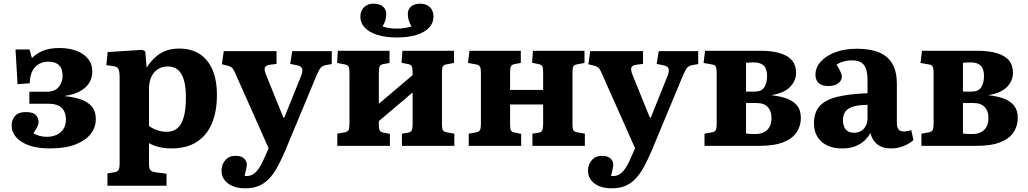

<svg xmlns="http://www.w3.org/2000/svg" viewBox="-20 -790 5567 1040"><path d="M250 14Q185 14 138.5 -2Q92 -18 67.5 -46.5Q43 -75 43 -110Q43 -142 62 -162.5Q81 -183 119 -183Q160 -183 174.5 -166.5Q189 -150 189 -131Q189 -117 181.5 -102Q174 -87 161 -68Q176 -59 194.5 -54Q213 -49 236 -49Q262 -49 285 -59Q308 -69 322.5 -90Q337 -111 337 -142Q337 -170 326.5 -189.5Q316 -209 295.5 -218.5Q275 -228 242 -228H139V-293H231Q276 -293 297.5 -318Q319 -343 319 -379Q319 -418 299.5 -437Q280 -456 242 -456Q212 -456 189.5 -442.5Q167 -429 154.5 -403.5Q142 -378 141 -339L75 -334L64 -522H140L153 -475Q176 -500 212.5 -515Q249 -530 302 -530Q352 -530 392 -515.5Q432 -501 456 -472.5Q480 -444 480 -401Q480 -368 463 -341Q446 -314 413 -295.5Q380 -277 332 -271V-269Q377 -265 415 -252.5Q453 -240 476 -214.5Q499 -189 499 -144Q499 -101 472 -65.5Q445 -30 390 -8Q335 14 250 14Z M562 216V149L601 143Q615 141 621.5 131.5Q628 122 628 95V-369Q628 -405 621 -417Q614 -429 594 -432L556 -437L563 -508L751 -520L767 -512L774 -426H776Q796 -457 820.5 -479.5Q845 -502 877 -514.5Q909 -527 951 -527Q1015 -527 1060.5 -498Q1106 -469 1130.5 -413Q1155 -357 1155 -275Q1155 -187 1128 -122Q1101 -57 1046 -21.5Q991 14 909 14Q874 14 842 6.5Q810 -1 787 -15V95Q787 120 793.5 130Q800 140 821 143L882 151V216ZM882 -76Q918 -76 941 -95.5Q964 -115 975.5 -156.5Q987 -198 987 -262Q987 -320 976 -357Q965 -394 943.5 -412Q922 -430 889 -430Q857 -430 834 -414.5Q811 -399 799 -372Q787 -345 787 -307V-108Q803 -95 829.5 -85.5Q856 -76 882 -76Z M1308 230Q1251 230 1215.5 204Q1180 178 1180 133Q1180 101 1200.5 77.5Q1221 54 1255 54Q1286 54 1301 67.5Q1316 81 1317 100Q1317 109 1313.5 125Q1310 141 1305 163Q1330 166 1349 155Q1368 144 1384.5 118.5Q1401 93 1418 52L1435 13L1258 -385Q1248 -409 1240.5 -419Q1233 -429 1214 -434L1182 -442L1192 -513H1478V-444L1440 -439Q1420 -436 1415 -424.5Q1410 -413 1421 -385L1515 -153H1520L1611 -379Q1621 -404 1616.5 -418Q1612 -432 1590 -436L1552 -444L1563 -513H1777V-443L1743 -437Q1725 -433 1716.5 -422.5Q1708 -412 1694 -380L1525 26Q1503 78 1481.5 116.5Q1460 155 1435.5 180Q1411 205 1380.5 217.5Q1350 230 1308 230Z M1807 0V-66L1847 -73Q1863 -76 1868 -85.5Q1873 -95 1873 -121V-396Q1873 -420 1868 -429Q1863 -438 1848 -441L1806 -449L1810 -515H2090V-449L2057 -443Q2041 -440 2036.5 -430.5Q2032 -421 2032 -398V-228L2215 -383V-400Q2215 -423 2210 -431.5Q2205 -440 2190 -443L2155 -450L2160 -515H2439V-449L2402 -442Q2384 -440 2379 -430.5Q2374 -421 2374 -398V-115Q2374 -93 2379 -84.5Q2384 -76 2402 -73L2441 -66V0H2157V-66L2189 -71Q2205 -74 2210 -83.5Q2215 -93 2215 -116V-289L2032 -134V-115Q2032 -93 2036.5 -84Q2041 -75 2056 -72L2092 -65V0ZM2130 -587Q2070 -587 2025.5 -600.5Q1981 -614 1956.5 -639.5Q1932 -665 1932 -699Q1932 -732 1952 -751Q1972 -770 2001 -770Q2037 -770 2054.5 -754.5Q2072 -739 2072 -715Q2072 -695 2067 -678.5Q2062 -662 2052 -647Q2065 -642 2084.5 -638.5Q2104 -635 2130 -635Q2152 -635 2174 -638.5Q2196 -642 2209 -647Q2200 -662 2194.5 -678.5Q2189 -695 2189 -715Q2189 -739 2206.5 -754.5Q2224 -770 2256 -770Q2290 -770 2309 -751Q2328 -732 2328 -699Q2328 -665 2303.5 -639.5Q2279 -614 2234.5 -600.5Q2190 -587 2130 -587Z M2519 0V-66L2559 -73Q2575 -76 2580 -85.5Q2585 -95 2585 -121V-396Q2585 -420 2579.5 -429.5Q2574 -439 2559 -441L2515 -449L2523 -515H2801V-449L2768 -443Q2752 -440 2747.5 -430.5Q2743 -421 2743 -398V-303H2922V-400Q2922 -423 2917 -431.5Q2912 -440 2896 -443L2862 -450L2867 -515H3146V-449L3109 -442Q3091 -440 3086 -430.5Q3081 -421 3081 -398V-115Q3081 -93 3086 -84.5Q3091 -76 3108 -73L3148 -66V0H2864V-66L2896 -71Q2912 -74 2917 -83.5Q2922 -93 2922 -116V-224H2743V-115Q2743 -93 2747.5 -84Q2752 -75 2768 -72L2803 -65V0Z M3293 230Q3236 230 3200.5 204Q3165 178 3165 133Q3165 101 3185.5 77.5Q3206 54 3240 54Q3271 54 3286 67.5Q3301 81 3302 100Q3302 109 3298.5 125Q3295 141 3290 163Q3315 166 3334 155Q3353 144 3369.5 118.5Q3386 93 3403 52L3420 13L3243 -385Q3233 -409 3225.5 -419Q3218 -429 3199 -434L3167 -442L3177 -513H3463V-444L3425 -439Q3405 -436 3400 -424.5Q3395 -413 3406 -385L3500 -153H3505L3596 -379Q3606 -404 3601.5 -418Q3597 -432 3575 -436L3537 -444L3548 -513H3762V-443L3728 -437Q3710 -433 3701.5 -422.5Q3693 -412 3679 -380L3510 26Q3488 78 3466.5 116.5Q3445 155 3420.5 180Q3396 205 3365.5 217.5Q3335 230 3293 230Z M3796 0V-66L3836 -73Q3852 -76 3857 -85.5Q3862 -95 3862 -121V-396Q3862 -419 3857 -429Q3852 -439 3836 -441L3791 -449L3799 -515H4098Q4163 -515 4206.5 -501.5Q4250 -488 4271 -462Q4292 -436 4292 -396Q4292 -353 4260 -319.5Q4228 -286 4160 -275V-274Q4208 -269 4243.5 -255.5Q4279 -242 4298.5 -217Q4318 -192 4318 -150Q4318 -110 4296.5 -75.5Q4275 -41 4225.5 -20.5Q4176 0 4094 0ZM4072 -64Q4098 -64 4117.5 -73.5Q4137 -83 4148 -102.5Q4159 -122 4159 -152Q4159 -188 4139 -210Q4119 -232 4077 -232H4021V-67Q4033 -65 4046.5 -64.5Q4060 -64 4072 -64ZM4021 -294H4071Q4105 -294 4120 -317.5Q4135 -341 4135 -378Q4135 -417 4117 -434.5Q4099 -452 4064 -452Q4053 -452 4041.5 -451.5Q4030 -451 4021 -450Z M4542 14Q4470 14 4429.5 -23Q4389 -60 4389 -122Q4389 -181 4419.5 -215Q4450 -249 4513.5 -265Q4577 -281 4679 -285V-356Q4679 -393 4671 -416.5Q4663 -440 4645 -451.5Q4627 -463 4594 -463Q4571 -463 4548 -456.5Q4525 -450 4511 -439Q4522 -423 4528 -411Q4534 -399 4537 -391Q4540 -383 4540 -376Q4540 -354 4520.5 -339Q4501 -324 4466 -324Q4431 -324 4414 -340.5Q4397 -357 4397 -385Q4397 -424 4425.5 -456Q4454 -488 4504.5 -507Q4555 -526 4621 -526Q4695 -526 4743 -505.5Q4791 -485 4814.5 -443Q4838 -401 4838 -335V-123Q4838 -100 4847 -89Q4856 -78 4876 -78Q4886 -78 4896 -80Q4906 -82 4916 -85L4928 -31Q4908 -13 4875.5 0.5Q4843 14 4808 14Q4759 14 4731 -9Q4703 -32 4695 -70Q4682 -46 4661 -27Q4640 -8 4610.5 3Q4581 14 4542 14ZM4605 -71Q4627 -71 4643.5 -80.5Q4660 -90 4669.5 -108Q4679 -126 4679 -149V-222Q4634 -222 4604 -213.5Q4574 -205 4560 -186.5Q4546 -168 4546 -139Q4546 -108 4560.5 -89.5Q4575 -71 4605 -71Z M4971 0V-66L5011 -73Q5027 -76 5032 -85.5Q5037 -95 5037 -121V-396Q5037 -419 5032 -429Q5027 -439 5011 -441L4966 -449L4974 -515H5273Q5338 -515 5381.5 -501.5Q5425 -488 5446 -462Q5467 -436 5467 -396Q5467 -353 5435 -319.5Q5403 -286 5335 -275V-274Q5383 -269 5418.5 -255.5Q5454 -242 5473.5 -217Q5493 -192 5493 -150Q5493 -110 5471.5 -75.5Q5450 -41 5400.5 -20.5Q5351 0 5269 0ZM5247 -64Q5273 -64 5292.5 -73.5Q5312 -83 5323 -102.5Q5334 -122 5334 -152Q5334 -188 5314 -210Q5294 -232 5252 -232H5196V-67Q5208 -65 5221.5 -64.5Q5235 -64 5247 -64ZM5196 -294H5246Q5280 -294 5295 -317.5Q5310 -341 5310 -378Q5310 -417 5292 -434.5Q5274 -452 5239 -452Q5228 -452 5216.5 -451.5Q5205 -451 5196 -450Z"/></svg>

Font: Literata 18pt
Style: Bold
Weight: 700
Designer: Latin by Veronika Burian and Jose Scaglione. Greek by Irene Vlachou. Cyrillic by Vera Evstafieva.
Foundry: TypeTogether
Version: Version 3.103;gftools[0.9.29]